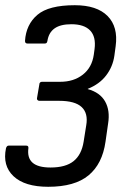

<svg xmlns="http://www.w3.org/2000/svg" viewBox="-26 -520 513 737"><path d="M159 197Q69 197 26 156.5Q-17 116 -3 49Q0 39 7 39H75Q84 39 83 49Q78 86 99 104.5Q120 123 168 123Q226 123 256.5 98.5Q287 74 295 24L305 -39Q313 -85 287.5 -109Q262 -133 201 -133H125Q121 -133 118 -136Q115 -139 116 -143L125 -196Q125 -201 128 -203.5Q131 -206 135 -206H205Q257 -206 292 -233.5Q327 -261 334 -310L337 -332Q343 -379 320 -403Q297 -427 248 -427Q206 -427 183.5 -411Q161 -395 156 -363Q155 -358 153 -355.5Q151 -353 146 -353H79Q70 -353 70 -363Q74 -426 117.5 -463Q161 -500 261 -500Q346 -500 387 -458.5Q428 -417 418 -343L413 -306Q407 -264 381.5 -230.5Q356 -197 311 -179V-178Q358 -165 377.5 -130.5Q397 -96 389 -46L379 24Q367 109 314 153Q261 197 159 197Z"/></svg>

Font: Sofia Sans Hairline
Style: Italic
Weight: 1
Italic angle: -9°
Designer: Botio Nikoltchev, Ani Petrova
Foundry: lettersoup
Version: Version 4.102